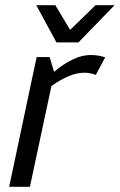

<svg xmlns="http://www.w3.org/2000/svg" viewBox="-20 -720 462 740"><path d="M304.2 -439.7 329 -508ZM106.3 -430 189.2 -440 95.3 0H15.3ZM349.2 -431.3Q339.3 -435.2 328.1 -437.4Q316.8 -439.7 304.2 -439.7L329 -508Q345 -508 359.2 -505.6Q373.5 -503.2 385.5 -498.8ZM189.2 -440 106.3 -430 121.3 -500H171.3ZM127 -346.7 102.8 -355Q102.8 -355 115.5 -370.5Q128.2 -386 150.6 -408.8Q173 -431.5 201.9 -454.2Q230.8 -477 263.9 -492.5Q297 -508 330 -508L305.2 -439.7Q274.7 -439.7 243 -425.7Q211.3 -411.7 185.2 -393.2Q159 -374.7 143 -360.7Q127 -346.7 127 -346.7ZM200.8 -556.7 348.2 -700H421.5L282.5 -556.7ZM279.2 -556.7H197.5L119.8 -700H193.2Z"/></svg>

Font: Epunda Sans Light
Style: Italic
Weight: 300
Italic angle: -12.0243°
Designer: Simon Atzbach
Foundry: typofactur
Version: Version 2.204